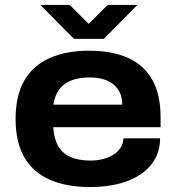

<svg xmlns="http://www.w3.org/2000/svg" viewBox="-20 -744 711 776"><path d="M345 12Q249 12 181.5 -17.5Q114 -47 78.5 -108Q43 -169 43 -263Q43 -357 78 -418Q113 -479 180 -509Q247 -539 340 -539Q434 -539 498.5 -509.5Q563 -480 596 -420.5Q629 -361 629 -271V-230H195Q198 -184 215 -154Q232 -124 265 -109.5Q298 -95 347 -95Q370 -95 393.5 -100.5Q417 -106 435.5 -117Q454 -128 466 -145Q478 -162 479 -185H627Q627 -139 607 -102.5Q587 -66 550 -40.5Q513 -15 461 -1.5Q409 12 345 12ZM196 -321H474Q474 -350 464 -370.5Q454 -391 436.5 -404.5Q419 -418 395.5 -424.5Q372 -431 343 -431Q300 -431 268.5 -419Q237 -407 219 -382Q201 -357 196 -321ZM143 -724H262L369 -617H308L415 -724H535L400 -587H279Z"/></svg>

Font: Archivo SemiExpanded
Style: Bold
Weight: 700
Width: 6
Designer: Hector Gatti
Foundry: Omnibus-Type
Version: Version 2.001